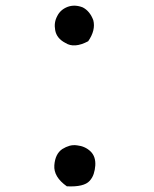

<svg xmlns="http://www.w3.org/2000/svg" viewBox="-20 -704 540 675"><path d="M290 -559Q241 -533 210 -553Q179 -569 174 -598Q169 -625 181 -647Q192 -670 218 -680Q243 -689 271 -678Q296 -665 308 -633Q317 -598 290 -559ZM215 -49Q168 -82 171 -123Q174 -163 199 -180Q212 -188 224.5 -191.5Q237 -195 251 -193Q279 -190 298 -172Q317 -154 315 -122Q314 -107 309.5 -93Q305 -79 295 -68Q275 -46 215 -49Z"/></svg>

Font: Yomogi
Style: Regular
Weight: 400
Designer: satsuyako
Foundry: satsuyako
Version: Version 3.100